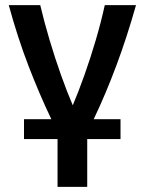

<svg xmlns="http://www.w3.org/2000/svg" viewBox="-20 -539 561 744"><path d="M203 185V0H73V-77H179Q133 -173 90.5 -283.5Q48 -394 14 -519H136Q151 -455 172 -384.5Q193 -314 216.5 -248Q240 -182 262 -131Q284 -183 307.5 -249Q331 -315 351.5 -385Q372 -455 386 -519H507Q472 -395 430.5 -284Q389 -173 343 -77H447V0H318V185Z"/></svg>

Font: Ubuntu Sans SemiBold
Style: Regular
Weight: 600
Designer: Dalton Maag Ltd
Foundry: Dalton Maag Ltd
Version: Version 1.006; ttfautohint (v1.8.4.7-5d5b)